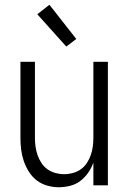

<svg xmlns="http://www.w3.org/2000/svg" viewBox="-20 -780 540 808"><path d="M227 8Q203 8 178.5 1Q154 -6 134.5 -21Q115 -36 101.5 -57.5Q88 -79 80 -102.5Q72 -126 69 -150.5Q66 -175 66 -200V-520H127V-200Q127 -181 129.5 -163Q132 -145 138 -127.5Q144 -110 154.5 -94Q165 -78 180 -67.5Q195 -57 213 -52Q231 -47 250 -47Q269 -47 287 -52Q305 -57 320 -67.5Q335 -78 345.5 -94Q356 -110 362 -127.5Q368 -145 370.5 -163Q373 -181 373 -200V-520H434V0H373V-96Q365 -73 351 -53Q337 -33 318 -18.5Q299 -4 275 2Q251 8 227 8ZM259 -584 137 -720 188 -760 301 -616Z"/></svg>

Font: Iosevka Curly Light
Style: Regular
Weight: 300
Monospace: yes
Designer: Belleve Invis
Foundry: Belleve Invis
Version: Version 22.1.2; ttfautohint (v1.8.4)